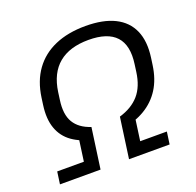

<svg xmlns="http://www.w3.org/2000/svg" viewBox="-124 -839 990 970"><g transform="rotate(-20 370.5 -354.0)"><path d="M277.4 -154.1Q210.8 -167.4 166.1 -199Q121.5 -230.6 103.2 -282.2Q84.8 -333.7 95 -406.3L100.1 -443.4Q112.1 -529.2 154.6 -588.1Q197.1 -647 267.4 -677.5Q337.6 -707.9 431.7 -707.9Q526.7 -707.9 587.9 -677.5Q649.2 -647 675.1 -588.1Q701 -529.2 689 -443.4L683.8 -406.3Q673.7 -333.7 641.1 -282.2Q608.4 -230.6 555.1 -199Q501.8 -167.4 430.5 -154.1L439.5 -218.1Q507.3 -238 545.8 -282Q584.3 -326 594.5 -402.1L599.8 -441.1Q613.8 -539.1 569.2 -587.9Q524.5 -636.6 422.1 -636.6Q320.6 -636.6 261.6 -587.9Q202.6 -539.1 188.7 -441.1L183.4 -402.1Q172.3 -326 198.6 -282Q225 -238 286.4 -218.1ZM47.1 -66.2H190.4L210.6 -211.6H285.5L256 0H37.8ZM438.6 -211.6H513.5L493.3 -66.2H636.6L627.3 0H409.1Z"/></g></svg>

Font: Pathway Extreme 8pt Thin
Style: Italic
Weight: 100
Italic angle: -8°
Designer: Eduardo Rodriguez Tunni
Foundry: Eduardo Rodriguez Tunni
Version: Version 1.000